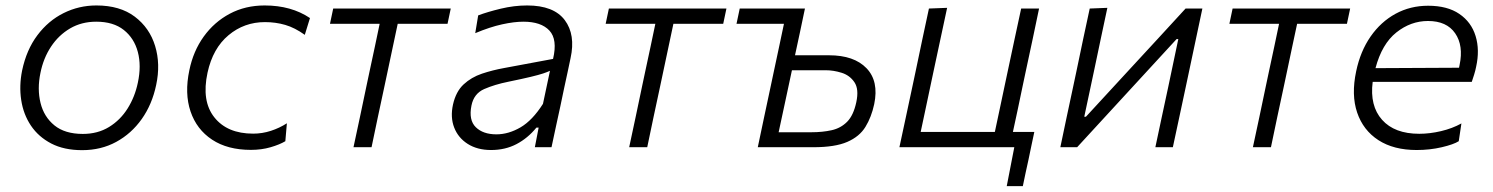

<svg xmlns="http://www.w3.org/2000/svg" viewBox="-20 -526 5335 686"><path d="M273.5 10.5Q209 10.5 163.2 -13.2Q117.5 -37 90.5 -77.2Q63.5 -117.5 55.8 -168.5Q48 -219.5 59 -274Q74.5 -348 113.5 -400Q152.5 -452 207.2 -479.2Q262 -506.5 324.5 -506.5Q408.5 -506.5 461.5 -466.5Q514.5 -426.5 534.2 -361.8Q554 -297 538 -222.5Q523.5 -153 486.5 -100.8Q449.5 -48.5 395.2 -19Q341 10.5 273.5 10.5ZM276 -47.5Q329 -47.5 369.5 -72.2Q410 -97 436 -138.5Q462 -180 472.5 -230.5Q485.5 -291 472.5 -340.2Q459.5 -389.5 422.2 -419Q385 -448.5 324 -448.5Q271.5 -448.5 230.5 -424.5Q189.5 -400.5 162.2 -359.2Q135 -318 124.5 -265.5Q112.5 -208 124.8 -158.2Q137 -108.5 174.5 -78Q212 -47.5 276 -47.5Z M876.5 9.5Q793 9.5 737.8 -27Q682.5 -63.5 660.8 -127.8Q639 -192 656.5 -275Q670.5 -343.5 708 -395.5Q745.5 -447.5 801 -477Q856.5 -506.5 925.5 -506.5Q1020.5 -506.5 1087.5 -461.5L1069 -401.5Q1033.5 -427 999.2 -437Q965 -447 926.5 -447Q852.5 -447 796.5 -400.2Q740.5 -353.5 721.5 -266.5Q699.5 -165 745.8 -106.8Q792 -48.5 884.5 -48.5Q917 -48.5 947.8 -58.5Q978.5 -68.5 1005 -85.5L999.5 -21.5Q979.5 -9.5 947 0Q914.5 9.5 876.5 9.5Z M1243 0Q1255 -56 1266 -107.5Q1277 -159 1289.5 -219.5L1300 -269Q1311 -319.5 1319.5 -360Q1328 -400.5 1336.5 -441H1159L1170.5 -495.5H1590.5L1579 -441H1401Q1392.5 -400.5 1383.8 -360Q1375 -319.5 1364.5 -269L1354 -219.5Q1341 -159 1330 -107.5Q1319 -56 1307.5 0Z M1734.5 10Q1685.5 10 1651.2 -11.8Q1617 -33.5 1602.8 -70.2Q1588.5 -107 1598.5 -152.5Q1609 -199 1636.5 -224.5Q1664 -250 1702 -262.8Q1740 -275.5 1781.5 -283L1956 -315.5Q1972.5 -385 1943 -416.8Q1913.5 -448.5 1850 -448.5Q1817 -448.5 1773.8 -439Q1730.5 -429.5 1678 -407.5L1688.5 -471Q1721.5 -483.5 1769.2 -495Q1817 -506.5 1863.5 -506.5Q1958.5 -506.5 1997.8 -454.2Q2037 -402 2018.5 -318Q2014 -295.5 2008.2 -269.2Q2002.5 -243 1995.5 -210.5L1982 -146Q1975 -114 1967.2 -78Q1959.5 -42 1950.5 0H1891L1904.5 -70H1896.5Q1865.5 -32 1825.2 -11Q1785 10 1734.5 10ZM1753.5 -46Q1797 -46 1839.8 -71Q1882.5 -96 1920 -155L1945 -273Q1935.5 -268.5 1920.5 -263.5Q1905.5 -258.5 1876.5 -251.5Q1847.5 -244.5 1796.5 -234Q1747 -224 1710 -207.8Q1673 -191.5 1664.5 -149Q1654 -97 1680 -71.5Q1706 -46 1753.5 -46Z M2228 0Q2240 -56 2251 -107.5Q2262 -159 2274.5 -219.5L2285 -269Q2296 -319.5 2304.5 -360Q2313 -400.5 2321.5 -441H2144L2155.5 -495.5H2575.5L2564 -441H2386Q2377.5 -400.5 2368.8 -360Q2360 -319.5 2349.5 -269L2339 -219.5Q2326 -159 2315 -107.5Q2304 -56 2292.5 0Z M2687.5 0Q2699 -55 2710 -106.8Q2721 -158.5 2734 -219.5L2744.5 -269Q2755 -318 2763.8 -359.5Q2772.5 -401 2781 -441H2611.5L2623 -495.5H2856Q2847 -452.5 2838.5 -412.2Q2830 -372 2820.5 -328.5H2942Q3031.5 -328.5 3076 -282.2Q3120.5 -236 3103.5 -154Q3093.5 -107.5 3072.2 -72.8Q3051 -38 3007.2 -19Q2963.5 0 2886.5 0ZM2762 -53.5H2879Q2919 -53.5 2951.5 -60.8Q2984 -68 3006.8 -91Q3029.5 -114 3039.5 -161Q3049.5 -207.5 3032.8 -232.2Q3016 -257 2987 -266Q2958 -275 2931 -275H2809.5Q2796.5 -214.5 2785.5 -162.8Q2774.5 -111 2762 -53.5Z M3577 139 3604 0H3193.5Q3205.5 -55.5 3216.5 -107.2Q3227.5 -159 3240.5 -219.5L3251 -269Q3264.5 -334.5 3275.8 -387.2Q3287 -440 3299 -495.5L3364 -498Q3352 -442 3340.5 -388.2Q3329 -334.5 3315 -269L3304.5 -219.5Q3294.5 -172 3286.2 -133Q3278 -94 3269.5 -54.5H3534.5Q3543 -94 3551.2 -133Q3559.5 -172 3569.5 -219.5L3580 -269Q3594 -334.5 3605.2 -387.2Q3616.5 -440 3628.5 -495.5H3692.5Q3681 -440 3669.8 -387.2Q3658.5 -334.5 3644.5 -269L3634 -219.5Q3624 -171.5 3615.8 -132.5Q3607.5 -93.5 3599 -54.5H3675.5Q3670.5 -30 3665 -5Q3659.5 20 3654.5 45.5Q3649 69.5 3644.2 92.5Q3639.5 115.5 3634.5 139Z M3768.5 0Q3780 -56 3791 -107.2Q3802 -158.5 3815 -219.5L3825.5 -269Q3839 -334 3850.2 -387Q3861.5 -440 3873.5 -495.5L3936.5 -498Q3925 -444.5 3914.2 -393.2Q3903.5 -342 3890.5 -280.5L3854 -109H3860L4018.5 -281Q4066.5 -333 4116.5 -387.2Q4166.5 -441.5 4216 -495.5H4276Q4264 -439.5 4253 -387Q4242 -334.5 4228 -269L4217.5 -219.5Q4204.5 -159 4193.5 -107.2Q4182.5 -55.5 4170.5 0H4108Q4119.5 -54.5 4130.2 -104.5Q4141 -154.5 4153.5 -213L4190 -386.5H4184L4029 -218Q3929.5 -110.5 3828.5 0Z M4456.5 0Q4468.5 -56 4479.5 -107.5Q4490.5 -159 4503 -219.5L4513.5 -269Q4524.5 -319.5 4533 -360Q4541.5 -400.5 4550 -441H4372.5L4384 -495.5H4804L4792.5 -441H4614.5Q4606 -400.5 4597.2 -360Q4588.5 -319.5 4578 -269L4567.5 -219.5Q4554.5 -159 4543.5 -107.5Q4532.5 -56 4521 0Z M5041.5 10Q4959.5 10 4905 -25.2Q4850.5 -60.5 4829 -123.8Q4807.5 -187 4825.5 -271.5Q4840.5 -343 4877 -395.5Q4913.5 -448 4966.2 -476.8Q5019 -505.5 5082.5 -505.5Q5151.5 -505.5 5194.2 -476.2Q5237 -447 5252.2 -397.2Q5267.5 -347.5 5254 -287Q5251.5 -274 5247 -259.5Q5242.5 -245 5238.5 -233.5H4884.5Q4873.5 -148 4918 -98Q4962.5 -48 5051 -48Q5088.5 -48 5128.8 -57.5Q5169 -67 5201.5 -85L5192 -21.5Q5174 -10 5131.5 0Q5089 10 5041.5 10ZM5082 -451Q5020.5 -451 4969 -410Q4917.5 -369 4894.5 -282.5L5193 -284Q5194 -289.5 5195 -294Q5209.5 -363 5179.2 -407Q5149 -451 5082 -451Z"/></svg>

Font: Commissioner Light
Style: Italic
Weight: 300
Italic angle: -12°
Designer: Kostas Bartsokas
Foundry: Kostas Bartsokas
Version: Version 1.000; ttfautohint (v1.8.3)